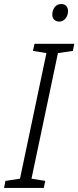

<svg xmlns="http://www.w3.org/2000/svg" viewBox="-26 -931 388 951"><path d="M-6 0 1 -35 73 -46 204 -668 137 -679 145 -714H342L335 -679L261 -668L130 -46L198 -35L191 0ZM268 -824Q253 -824 243 -833Q233 -842 233 -859Q233 -879 244.5 -895Q256 -911 277 -911Q289 -911 296 -906.5Q303 -902 307 -894.5Q311 -887 311 -877Q311 -855 298.5 -839.5Q286 -824 268 -824Z"/></svg>

Font: Noto Sans Display Light
Style: Italic
Weight: 300
Italic angle: -12°
Designer: Monotype Design Team
Foundry: Monotype Imaging Inc.
Version: Version 2.003